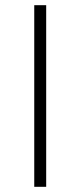

<svg xmlns="http://www.w3.org/2000/svg" viewBox="-20 -720 310 740"><path d="M112 -700H158V0H112Z"/></svg>

Font: PT Root UI Light
Style: Regular
Weight: 300
Designer: Vitaly Kuzmin
Foundry: ParaType Ltd.
Version: Version 2.000G